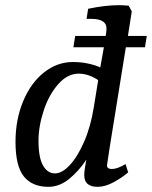

<svg xmlns="http://www.w3.org/2000/svg" viewBox="-20 -716 588 743"><path d="M467 -533 436 -341Q394 -83 394 -76Q394 -62 413 -62Q434 -62 466 -81L476 -49Q453 -29 420 -11Q387 7 358 7Q306 7 306 -38Q306 -56 314 -98Q285 -54 247.5 -23.5Q210 7 167 7Q105 7 72.5 -33Q40 -73 40 -167Q40 -253 69.5 -324Q99 -395 150 -435.5Q201 -476 262 -476Q295 -476 323.5 -469.5Q352 -463 368 -455L382 -533H264L271 -577H389Q392 -595 392 -602Q395 -643 333 -643H315L321 -682Q387 -696 441 -696Q454 -696 478 -694L490 -672L475 -577H548L541 -533ZM360 -406Q322 -431 285 -431Q241 -431 205 -390Q169 -349 149 -288Q129 -227 129 -171Q129 -106 146.5 -75.5Q164 -45 193 -45Q220 -45 250 -77Q280 -109 305.5 -167.5Q331 -226 343 -301Z"/></svg>

Font: Caladea
Style: Italic
Weight: 400
Italic angle: -9°
Designer: Carolina Giovagnoli and Andres Torresi
Foundry: Carolina Giovagnoli & Andres Torresi
Version: Version 1.001